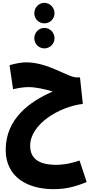

<svg xmlns="http://www.w3.org/2000/svg" viewBox="-20 -1058 664 1349"><path d="M292 -894C331 -894 363 -925 363 -965C363 -1004 331 -1038 292 -1038C252 -1038 221 -1004 221 -965C221 -925 252 -894 292 -894ZM292 -718C331 -718 363 -750 363 -789C363 -829 331 -862 292 -862C252 -862 221 -829 221 -789C221 -750 252 -718 292 -718ZM356 271C412 271 480 266 589 221L539 70C457 97 411 100 373 100C253 100 192 56 192 -34C192 -186 396 -308 562 -328L542 -514H520C456 -514 319 -620 164 -620C130 -620 90 -612 47 -600L72 -431C108 -440 149 -446 180 -446C233 -446 297 -431 351 -415C191 -346 20 -225 20 -5C20 188 176 271 356 271Z"/></svg>

Font: Noto Sans Arabic UI XCn Bk
Style: Regular
Weight: 900
Width: 2
Designer: Monotype Design Team, Nadine Chahine and Nizar Qandah
Foundry: Monotype Imaging Inc.
Version: Version 2.010